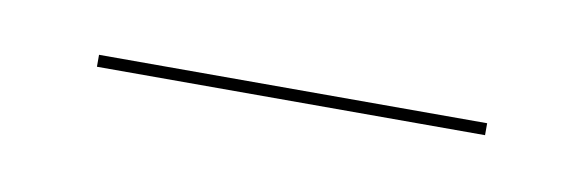

<svg xmlns="http://www.w3.org/2000/svg" viewBox="-22 -669 289 95"><g transform="rotate(10 122.5 -622.0)"><path d="M220 -625H25V-619H220Z"/></g></svg>

Font: Moniqa Black
Style: Regular
Weight: 900
Designer: Rajesh Rajput
Foundry: Rajesh Rajput
Version: Version 1.000